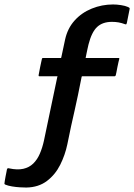

<svg xmlns="http://www.w3.org/2000/svg" viewBox="-81 -732 602 861"><path d="M37 109Q26 109 8.5 108Q-9 107 -27 104Q-45 101 -57 96Q-62 94 -61 90Q-61 88 -59.5 79Q-58 70 -56 59Q-54 48 -52 39Q-50 30 -50 28Q-49 26 -47.5 23.5Q-46 21 -40 23Q-3 31 23.5 25Q50 19 68 1.5Q86 -16 97.5 -42.5Q109 -69 116 -101Q134 -186 149 -258.5Q164 -331 176 -387Q176 -387 176.5 -388Q177 -389 177 -390Q157 -390 136 -390Q115 -390 95 -390Q93 -390 92.5 -392Q92 -394 92 -394Q93 -397 94.5 -407.5Q96 -418 99 -431Q102 -444 104 -454.5Q106 -465 107 -468Q107 -468 108 -470Q109 -472 111 -472Q131 -472 152 -472Q173 -472 193 -472Q194 -474 194 -476Q194 -478 195 -480Q199 -499 203 -517.5Q207 -536 211 -555Q222 -605 253.5 -640Q285 -675 330.5 -693.5Q376 -712 426 -712Q443 -712 462 -709Q481 -706 492 -701Q499 -698 500 -696Q501 -694 500 -690L488 -630Q487 -626 486 -624Q485 -622 481 -623Q465 -629 451 -631.5Q437 -634 421 -634Q379 -634 354.5 -611Q330 -588 316 -533Q313 -519 311 -511Q309 -503 307.5 -494.5Q306 -486 303 -472Q305 -472 307.5 -472Q310 -472 312 -472Q339 -472 360 -472Q381 -472 402 -472Q423 -472 450 -472Q455 -472 454 -468Q453 -465 450.5 -454.5Q448 -444 445.5 -431Q443 -418 441 -407.5Q439 -397 438 -394Q438 -394 436.5 -392Q435 -390 433 -390Q405 -390 383 -390Q361 -390 339 -390Q317 -390 288 -390Q285 -390 285 -387Q276 -341 268.5 -305Q261 -269 253.5 -236Q246 -203 238 -167Q230 -131 221 -85Q211 -37 189 7Q167 51 129.5 79.5Q92 108 37 109Z"/></svg>

Font: Glory Thin SemiBold
Style: Italic
Weight: 600
Italic angle: -12°
Version: Version 1.011